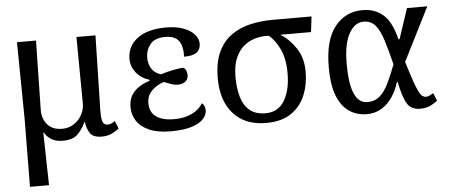

<svg xmlns="http://www.w3.org/2000/svg" viewBox="-52 -666 2398 1026"><g transform="rotate(-5 1147.5 -153.0)"><path d="M70 240 73 -126 68 -536H170L163 -160Q163 -137 173 -112Q183 -87 206.5 -70.5Q230 -54 268 -54Q305 -54 332.5 -72.5Q360 -91 375 -119.5Q390 -148 390 -176L387 -536H489L480 -140Q479 -91 486 -73Q493 -55 514 -55Q531 -55 552 -71L569 -29Q551 -15 528.5 -4.5Q506 6 476 6Q430 6 413.5 -18.5Q397 -43 392 -80H390Q371 -39 345 -14.5Q319 10 266 10Q229 10 204.5 -5.5Q180 -21 168 -44H166L172 240Z M845 10Q775 10 730 -10Q685 -30 663.5 -63.5Q642 -97 642 -136Q642 -176 658.5 -202Q675 -228 701 -244Q727 -260 756 -269V-274Q711 -288 685 -321Q659 -354 659 -394Q659 -462 713.5 -503.5Q768 -545 868 -545Q924 -545 962.5 -530Q1001 -515 1020.5 -492Q1040 -469 1040 -444Q1040 -413 1019.5 -397Q999 -381 951 -381Q953 -439 931.5 -467Q910 -495 860 -495Q803 -495 778.5 -464Q754 -433 754 -394Q754 -357 771 -332Q788 -307 820 -298Q854 -309 890 -316Q926 -323 944 -322Q955 -312 958 -300.5Q961 -289 961 -281Q961 -258 943.5 -246Q926 -234 900 -235Q888 -235 868 -242Q848 -249 831 -256Q791 -243 765 -216Q739 -189 739 -151Q739 -102 772.5 -77.5Q806 -53 870 -53Q923 -53 963.5 -72Q1004 -91 1024 -125Q1031 -120 1036 -109.5Q1041 -99 1041 -86Q1041 -62 1021.5 -40Q1002 -18 959 -4Q916 10 845 10Z M1357 10Q1245 10 1182.5 -59.5Q1120 -129 1120 -250Q1120 -335 1146 -390.5Q1172 -446 1217 -478Q1262 -510 1319.5 -523Q1377 -536 1440 -536H1648L1638 -453H1473Q1520 -425 1555.5 -372Q1591 -319 1591 -245Q1591 -176 1567 -118Q1543 -60 1491.5 -25Q1440 10 1357 10ZM1359 -42Q1426 -42 1460 -98Q1494 -154 1494 -245Q1494 -324 1468.5 -376.5Q1443 -429 1411 -453H1391Q1367 -453 1336.5 -444.5Q1306 -436 1278.5 -414Q1251 -392 1233 -352Q1215 -312 1215 -249Q1215 -189 1228.5 -142Q1242 -95 1273.5 -68.5Q1305 -42 1359 -42Z M1898 10Q1845 10 1804 -17Q1763 -44 1739.5 -102.5Q1716 -161 1716 -257Q1716 -402 1773 -474Q1830 -546 1922 -546Q1987 -546 2032 -507.5Q2077 -469 2100 -374H2106L2160 -536H2269L2125 -250Q2145 -185 2158.5 -146Q2172 -107 2182 -87.5Q2192 -68 2201 -61.5Q2210 -55 2220 -55Q2231 -55 2241 -60.5Q2251 -66 2260 -71L2277 -29Q2261 -16 2238.5 -5Q2216 6 2183 6Q2136 6 2114.5 -28.5Q2093 -63 2076 -147H2072Q2059 -104 2035.5 -68.5Q2012 -33 1977.5 -11.5Q1943 10 1898 10ZM1906 -54Q1945 -54 1971.5 -76.5Q1998 -99 2019 -141.5Q2040 -184 2062 -243Q2043 -320 2026 -374Q2009 -428 1985.5 -456Q1962 -484 1922 -484Q1875 -484 1844 -429Q1813 -374 1813 -266Q1813 -54 1906 -54Z"/></g></svg>

Font: NotoSerif-Regular
Style: Regular
Weight: 400
Designer: Monotype Design Team
Foundry: Monotype Imaging Inc.
Version: Version 2.007; ttfautohint (v1.8) -l 8 -r 50 -G 200 -x 14 -D